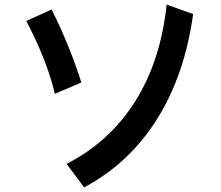

<svg xmlns="http://www.w3.org/2000/svg" viewBox="-20 -691 960 833"><path d="M269 20Q455 -75 566 -250.5Q677 -426 703 -671L818 -630Q781 -364 660.5 -173Q540 18 345 122ZM218 -284Q184 -429 94 -600L204 -650Q283 -491 333 -333Z"/></svg>

Font: LINE Seed Sans KR Bold
Style: Regular
Weight: 700
Designer: LINE BX Design & Sandoll Inc & Dalton Maag Ltd
Foundry: Sandoll Inc.
Version: Version 1.000